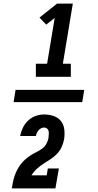

<svg xmlns="http://www.w3.org/2000/svg" viewBox="-20 -870 540 1060"><path d="M178 -446V-518H240L282 -771L235 -734L198 -773L295 -850H382L327 -518H371V-446ZM45 170Q48 152 51.5 135Q55 118 60.5 101.5Q66 85 74.5 68.5Q83 52 94 37.5Q105 23 119 10.5Q133 -2 148.5 -12Q164 -22 180.5 -30Q197 -38 212 -49Q227 -60 236 -76Q245 -92 248 -109Q248 -110 248 -111Q248 -112 248 -114Q249 -122 249.5 -131Q250 -140 248 -147.5Q246 -155 239.5 -160.5Q233 -166 224 -166Q216 -166 207.5 -162Q199 -158 193 -151Q187 -144 183.5 -136Q180 -128 178 -119H91Q96 -143 106.5 -165Q117 -187 135.5 -204.5Q154 -222 177.5 -230Q201 -238 224 -238Q251 -238 276 -229.5Q301 -221 316.5 -201.5Q332 -182 335 -155Q338 -128 334 -102Q330 -80 320.5 -59Q311 -38 295 -21Q279 -4 259.5 8.5Q240 21 220.5 33.5Q201 46 183.5 62Q166 78 154 98H238L244 60H305L286 170ZM55 -306 66 -374H445L434 -306Z"/></svg>

Font: Iosevka Slab Heavy
Style: Italic
Weight: 900
Italic angle: -9°
Monospace: yes
Designer: Belleve Invis
Foundry: Belleve Invis
Version: Version 11.1.0; ttfautohint (v1.8.3)